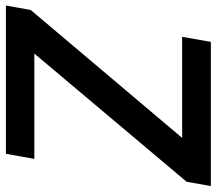

<svg xmlns="http://www.w3.org/2000/svg" viewBox="-76 -688 751 666"><g transform="rotate(90 300.0 -355.5)"><path d="M153.3 -98.6H518.6L501 0H-13.2L2 -85.9L445.8 -611.3H95.2L112.8 -710.9H612.8L598.1 -627Z"/></g></svg>

Font: Roboto Medium
Style: Italic
Weight: 500
Italic angle: -12°
Designer: Google
Version: Version 2.134; 2016